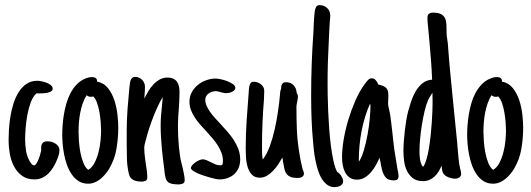

<svg xmlns="http://www.w3.org/2000/svg" viewBox="-20 -708 2116 765"><path d="M216.8 -109.4Q216.8 -99.1 213.4 -88.4Q210 -77.6 205.6 -67.9Q199.7 -53.7 191.4 -40.3Q183.1 -26.9 172.4 -16.4Q161.6 -5.9 147.9 0.5Q134.3 6.8 117.2 6.8Q86.9 6.8 66.9 -8.3Q46.9 -23.4 35.2 -46.4Q23.4 -69.3 18.8 -96.7Q14.2 -124 14.2 -148.4Q14.2 -166.5 15.6 -191.2Q17.1 -215.8 21.2 -242.2Q25.4 -268.6 33.4 -294.4Q41.5 -320.3 54.2 -340.6Q66.9 -360.8 85.2 -373.5Q103.5 -386.2 128.9 -386.2Q134.3 -386.2 144.5 -384.3Q154.8 -382.3 164.8 -378.7Q174.8 -375 182.4 -368.9Q189.9 -362.8 189.9 -355Q189.9 -347.7 183.3 -343.8Q176.8 -339.8 167.7 -338.1Q158.7 -336.4 149.2 -336.2Q139.6 -335.9 133.8 -335.9H125Q111.3 -323.7 102.5 -300Q93.8 -276.4 88.9 -249.5Q84 -222.7 82 -196.5Q80.1 -170.4 80.1 -153.8Q80.1 -130.4 83.7 -107.7Q87.4 -85 98.6 -64.9Q101.1 -60.5 105.7 -54.9Q110.4 -49.3 116.2 -49.3Q120.6 -49.3 125.2 -56.6Q129.9 -64 133.8 -73.7Q137.7 -83.5 140.1 -92.8Q142.6 -102.1 143.6 -106.4Q144 -108.4 144 -110.8Q144 -113.3 144 -115.7Q144 -120.1 144.3 -124.3Q144.5 -128.4 145.5 -130.9Q148.9 -139.2 154.5 -142.1Q160.2 -145 168.5 -145Q175.8 -145 184.1 -143.1Q192.4 -141.1 199.7 -136.7Q207 -132.3 211.9 -125.5Q216.8 -118.7 216.8 -109.4Z M451.2 -200.2Q451.2 -157.7 444.1 -115.5Q437 -73.2 415 -35.6Q408.2 -24.4 399.4 -13.9Q390.6 -3.4 380.1 5.1Q369.6 13.7 357.2 18.8Q344.7 23.9 331.1 23.9Q309.6 23.9 293.7 13.9Q277.8 3.9 266.4 -12.5Q254.9 -28.8 247.3 -49.6Q239.7 -70.3 235.6 -92Q231.4 -113.8 229.7 -134.3Q228 -154.8 228 -170.4Q228 -188 229.5 -209Q231 -230 234.6 -252Q238.3 -273.9 244.4 -295.4Q250.5 -316.9 260.3 -335.7Q270 -354.5 283.7 -369.4Q297.4 -384.3 315.4 -393.1V-392.6Q331.1 -400.9 346.7 -400.9Q356.4 -400.9 361.8 -396.7Q367.2 -392.6 366.7 -382.8Q393.6 -377.9 410.2 -356.9Q426.8 -335.9 435.8 -308.1Q444.8 -280.3 448 -251Q451.2 -221.7 451.2 -200.2ZM340.8 -322.3Q332.5 -322.3 325.2 -328.6Q315.9 -314.5 309.6 -296.1Q303.2 -277.8 299.6 -258.5Q295.9 -239.3 294.4 -219.7Q293 -200.2 293 -183.1Q293 -168.9 294.4 -146.7Q295.9 -124.5 300 -102.1Q304.2 -79.6 311.8 -60.1Q319.3 -40.5 331.5 -31.2Q346.7 -40 356.7 -59.3Q366.7 -78.6 372.6 -101.6Q378.4 -124.5 380.6 -147.9Q382.8 -171.4 382.8 -188Q382.8 -200.2 381.3 -219.7Q379.9 -239.3 376.5 -259.5Q373 -279.8 366.9 -297.4Q360.8 -314.9 351.6 -323.7Q347.2 -322.3 340.8 -322.3Z M566.9 -2.4Q566.9 8.8 560.3 12.2Q553.7 15.6 544.4 15.6Q536.1 15.6 528.1 14.4Q520 13.2 512.9 9.8Q505.9 6.3 500.7 0.5Q495.6 -5.4 493.7 -14.6Q486.8 -43.9 485.8 -72Q484.9 -100.1 484.9 -129.9V-189.9Q484.9 -231 488.3 -275.1Q491.7 -319.3 495.6 -360.4Q495.6 -361.8 496.1 -363.8Q496.6 -365.7 496.6 -366.7Q497.1 -372.1 498 -378.4Q499 -384.8 501.2 -389.9Q503.4 -395 507.6 -398.4Q511.7 -401.9 518.6 -401.9Q526.4 -401.9 533.4 -398.7Q540.5 -395.5 545.9 -390.4Q551.3 -385.3 554.4 -377.9Q557.6 -370.6 557.6 -362.8Q557.6 -354.5 557.1 -344.5Q556.6 -334.5 555.7 -325.7Q555.7 -323.2 555.4 -320.3Q555.2 -317.4 554.7 -314.9Q561.5 -328.6 570.3 -343.5Q579.1 -358.4 590.6 -370.8Q602.1 -383.3 616 -391.1Q629.9 -398.9 647 -398.9Q661.1 -398.9 670.4 -394.5Q679.7 -390.1 685.3 -382.1Q690.9 -374 693.1 -363.3Q695.3 -352.5 695.3 -340.3Q695.3 -323.7 694.3 -306.9Q693.4 -290 692.4 -273.4Q690.9 -256.3 689.9 -239.7Q689 -223.1 689 -206.1Q689 -185.5 689.9 -163.8Q690.9 -142.1 692.9 -122.3Q694.8 -102.5 697.3 -86.7Q699.7 -70.8 702.1 -62Q704.1 -54.7 706.3 -45.2Q708.5 -35.6 710.7 -25.6Q712.9 -15.6 714.4 -6.3Q715.8 2.9 715.8 10.3Q715.8 21 707.3 23.9Q698.7 26.9 690.4 26.9Q682.1 26.9 671.6 25.6Q661.1 24.4 652.8 20Q642.6 12.7 639.4 -0.5Q636.2 -13.7 635.3 -26.4L633.8 -39.6Q632.3 -51.3 629.9 -70.3Q627.4 -89.4 625.2 -112.3Q623 -135.3 621.6 -159.9Q620.1 -184.6 620.1 -208Q620.1 -229 621.8 -248.5Q623.5 -268.1 625.5 -288.1Q626.5 -298.3 627 -304.7Q627.4 -311 628.4 -321.3Q618.7 -305.7 608.9 -284.7Q599.1 -263.7 590.3 -241Q581.5 -218.3 574.5 -196.8Q567.4 -175.3 563.5 -159.2L560.5 -148.4Q558.1 -140.6 556.4 -132.8Q554.7 -125 554.7 -118.2Q554.7 -109.4 555.7 -97.9Q556.6 -86.4 558.1 -76.2Q559.6 -64 561.5 -51.3Q561.5 -50.3 562.5 -44.9Q563.5 -39.6 564.5 -32.2Q565.4 -24.9 566.2 -16.8Q566.9 -8.8 566.9 -2.4Z M917.5 -357.9Q917.5 -352.1 913.3 -348.1Q909.2 -344.2 903.3 -341.6Q897.5 -338.9 891.4 -337.9Q885.3 -336.9 881.3 -336.9Q875.5 -336.9 870.1 -338.1Q864.7 -339.4 859.4 -340.8Q854 -342.3 849.1 -343.5Q844.2 -344.7 838.9 -344.7Q831.5 -344.7 824.2 -342.3Q816.9 -339.8 811 -335.4Q805.2 -331.1 801.5 -324.7Q797.9 -318.4 797.9 -310.5Q797.9 -298.8 802.7 -287.4Q807.6 -275.9 815.7 -264.2Q823.7 -252.4 834.2 -240.5Q844.7 -228.5 856.4 -216.3Q870.6 -200.7 885 -184.6Q899.4 -168.5 910.9 -150.9Q922.4 -133.3 929.7 -113.8Q937 -94.2 937 -72.8Q937 -54.2 930.9 -39.6Q924.8 -24.9 913.8 -14.6Q902.8 -4.4 887.5 1.2Q872.1 6.8 854 6.8Q849.1 6.8 839.1 4.9Q829.1 2.9 816.4 -0.7Q803.7 -4.4 790.3 -8.8Q776.9 -13.2 765.9 -18.3Q754.9 -23.4 747.8 -28.6Q740.7 -33.7 740.7 -38.1Q740.7 -43.9 746.1 -50Q751.5 -56.2 758.8 -61.3Q766.1 -66.4 774.2 -69.8Q782.2 -73.2 787.6 -73.2Q794.9 -73.2 803 -69.8Q811 -66.4 819.3 -62Q828.6 -57.1 838.1 -53.2Q847.7 -49.3 857.9 -49.3Q865.7 -49.3 866.9 -54.7Q868.2 -60.1 868.2 -66.9Q868.2 -84 862.3 -99.4Q856.4 -114.7 847.2 -129.4Q837.9 -144 825.7 -158Q813.5 -171.9 801.3 -185.5Q788.6 -199.2 776.6 -212.9Q764.6 -226.6 755.4 -241Q746.1 -255.4 740.5 -270.5Q734.9 -285.6 734.9 -302.7Q734.9 -323.7 744.1 -340.6Q753.4 -357.4 768.3 -369.6Q783.2 -381.8 802 -388.4Q820.8 -395 839.8 -395Q846.2 -395 859.4 -392.3Q872.6 -389.6 885.3 -384.8Q897.9 -379.9 907.7 -373Q917.5 -366.2 917.5 -357.9Z M1167 -322.3Q1167 -317.4 1166 -312Q1165 -306.6 1164.1 -302.2Q1163.1 -296.9 1162.1 -292.2Q1161.1 -287.6 1161.1 -283.2Q1161.1 -237.8 1162.8 -192.1Q1164.6 -146.5 1172.4 -100.6Q1174.8 -83 1178.2 -66.4Q1181.6 -49.8 1186 -32.7L1187 -29.8V-30.8Q1188.5 -27.3 1189.7 -23.7Q1190.9 -20 1190.9 -16.1Q1190.9 -10.7 1188.2 -7.3Q1185.5 -3.9 1181.6 -2Q1177.7 0 1173.1 0.5Q1168.5 1 1164.6 1Q1148.4 1 1138.9 -2.7Q1129.4 -6.3 1123.5 -12.9Q1117.7 -19.5 1115 -28.8Q1112.3 -38.1 1110.4 -49.3L1108.9 -58.1Q1106.9 -64.9 1106.4 -72.8Q1106 -76.7 1105.7 -76.4Q1105.5 -76.2 1105 -80.1Q1098.1 -67.9 1089.1 -54Q1080.1 -40 1068.6 -28.1Q1057.1 -16.1 1043.9 -8.1Q1030.8 0 1015.6 0Q994.6 0 983.2 -12.7Q971.7 -25.4 966.3 -43.7Q960.9 -62 960 -81.8Q959 -101.6 959 -116.2Q959 -171.9 962.6 -226.6Q966.3 -281.2 970.7 -336.4Q970.7 -337.9 970.9 -340.3Q971.2 -342.8 971.2 -344.2Q971.7 -351.1 972.2 -356.9Q972.7 -362.8 974.6 -368.2V-367.7Q976.6 -375.5 980.2 -378.9Q983.9 -382.3 991.7 -382.3Q999 -382.3 1006.3 -379.6Q1013.7 -377 1019.5 -372.3Q1025.4 -367.7 1029.1 -361.3Q1032.7 -355 1032.7 -347.2Q1032.7 -343.3 1032.7 -337.9Q1032.7 -332.5 1032.2 -328.6Q1032.2 -325.2 1032 -320.1Q1031.7 -314.9 1031.7 -311.5Q1027.8 -264.6 1025.9 -218.5Q1023.9 -172.4 1023.9 -125Q1023.9 -111.8 1024.2 -98.6Q1024.4 -85.4 1026.9 -72.3Q1043 -92.8 1054.7 -124.8Q1066.4 -156.7 1074.5 -192.6Q1082.5 -228.5 1087.6 -263.9Q1092.8 -299.3 1095.2 -326.7Q1095.2 -328.1 1095.5 -330.1Q1095.7 -332 1095.7 -333.5Q1096.2 -338.9 1096.7 -343.8Q1097.2 -348.6 1100.1 -353Q1100.1 -357.4 1100.6 -362.3Q1101.1 -367.2 1103 -371.3Q1105 -375.5 1108.6 -377.9Q1112.3 -380.4 1119.1 -380.4Q1138.7 -380.4 1149.9 -368.4Q1161.1 -356.4 1162.1 -337.9Q1164.6 -334 1165.8 -330.3Q1167 -326.7 1167 -322.3Z M1347.2 14.2Q1347.2 21 1343.8 25.4Q1340.3 29.8 1335.2 32.5Q1330.1 35.2 1324 36.4Q1317.9 37.6 1313 37.6Q1295.9 37.6 1283.2 27.8Q1270.5 18.1 1261.2 2.7Q1252 -12.7 1246.1 -32.5Q1240.2 -52.2 1236.3 -72Q1232.4 -91.8 1230.5 -110.1Q1228.5 -128.4 1227.5 -141.6Q1223.1 -187 1221.4 -233.9Q1219.7 -280.8 1219.7 -326.7Q1219.7 -452.1 1228.5 -575.2Q1228.5 -577.1 1228.8 -579.6Q1229 -582 1229 -584.5Q1229.5 -594.7 1230 -608.2Q1230.5 -621.6 1231.4 -634.8Q1232.4 -647.9 1233.6 -658.9Q1234.9 -669.9 1236.8 -674.3V-673.8Q1238.8 -680.7 1242.2 -684.1Q1245.6 -687.5 1253.9 -687.5Q1271.5 -687.5 1283.7 -675.8Q1295.9 -664.1 1295.9 -646.5Q1295.9 -642.6 1295.7 -638.9Q1295.4 -635.3 1294.9 -631.8Q1294.4 -628.4 1294.2 -625.2Q1293.9 -622.1 1293.9 -619.6Q1292.5 -600.6 1291.7 -581.8Q1291 -563 1290 -543.9Q1287.6 -502 1286.4 -460.2Q1285.2 -418.5 1285.2 -376Q1285.2 -357.9 1285.6 -328.6Q1286.1 -299.3 1287.6 -264.9Q1289.1 -230.5 1291.7 -193.8Q1294.4 -157.2 1298.8 -124Q1303.2 -90.8 1309.3 -64Q1315.4 -37.1 1323.7 -22.5Q1328.1 -20.5 1332.3 -16.4Q1336.4 -12.2 1339.6 -7.1Q1342.8 -2 1345 3.7Q1347.2 9.3 1347.2 14.2Z M1567.9 -6.3Q1567.9 3.4 1563 7.1Q1558.1 10.7 1549.3 10.7Q1526.4 10.7 1516.4 -1.5Q1506.3 -13.7 1501.5 -33.7Q1500 -40.5 1498.5 -47.6Q1497.1 -54.7 1496.1 -61.5Q1495.1 -67.9 1494.1 -70.3Q1493.2 -72.8 1492.2 -79.6Q1486.3 -65.4 1477.8 -50Q1469.2 -34.7 1458 -21.7Q1446.8 -8.8 1432.9 -0.5Q1418.9 7.8 1402.3 7.8Q1384.8 7.8 1373 -0.7Q1361.3 -9.3 1354.7 -22.2Q1348.1 -35.2 1345.5 -50.8Q1342.8 -66.4 1342.8 -80.6Q1342.8 -113.8 1349.4 -152.6Q1356 -191.4 1367.7 -230.2Q1379.4 -269 1395 -304.9Q1410.6 -340.8 1429.2 -367.7V-367.2L1432.1 -371.6Q1437.5 -378.9 1444.6 -387.5Q1451.7 -396 1461.4 -396Q1470.7 -396 1477.5 -387.9Q1484.4 -379.9 1487.3 -371.1Q1500 -368.7 1507.8 -365Q1515.6 -361.3 1520 -356Q1524.4 -350.6 1525.9 -343.5Q1527.3 -336.4 1527.3 -328.1Q1527.3 -324.7 1527.3 -320.8Q1527.3 -316.9 1526.9 -313Q1526.4 -309.1 1526.4 -303.7Q1526.4 -298.3 1526.4 -293.9Q1526.4 -289.1 1528.1 -281.2Q1529.8 -273.4 1531.7 -265.1L1535.2 -247.1Q1537.6 -232.9 1539.3 -214.8Q1541 -196.8 1543.5 -178.7Q1545.4 -160.2 1547.4 -142.8Q1549.3 -125.5 1551.3 -110.8L1563 -38.6L1564.5 -30.3Q1565.4 -23.9 1566.7 -18.6Q1567.9 -13.2 1567.9 -6.3ZM1456.1 -287.1Q1456.1 -288.1 1455.6 -290.3Q1455.1 -292.5 1454.6 -294.9Q1443.4 -271 1434.8 -242.9Q1426.3 -214.8 1420.7 -185.8Q1415 -156.7 1412.4 -127.7Q1409.7 -98.6 1409.7 -72.8Q1409.7 -70.3 1409.7 -68.4Q1409.7 -66.4 1410.2 -64.5V-64Q1421.9 -82 1430.4 -111.6Q1439 -141.1 1444.8 -173.6Q1450.7 -206.1 1453.4 -236.6Q1456.1 -267.1 1456.1 -287.1Z M1817.4 -15.1Q1817.4 -9.8 1814.9 -6.1Q1812.5 -2.4 1808.8 -0.2Q1805.2 2 1801 2.9Q1796.9 3.9 1793 3.9Q1787.1 3.9 1780.3 2.4Q1773.4 1 1766.6 -1.7Q1759.8 -4.4 1754.2 -8.5Q1748.5 -12.7 1745.6 -18.1Q1742.7 -23.4 1741.5 -31.5Q1740.2 -39.6 1739.3 -47.9Q1734.4 -36.1 1727.8 -24.9Q1721.2 -13.7 1711.9 -5.1Q1702.6 3.4 1691.2 8.5Q1679.7 13.7 1665.5 13.7Q1640.6 13.7 1625.2 2Q1609.9 -9.8 1601.3 -27.6Q1592.8 -45.4 1590.1 -66.7Q1587.4 -87.9 1587.4 -107.4Q1587.4 -123.5 1588.9 -144Q1590.3 -164.6 1592.8 -186Q1595.2 -207.5 1598.6 -227.8Q1602.1 -248 1606 -263.7Q1610.8 -281.7 1617.9 -303.5Q1625 -325.2 1636 -344Q1647 -362.8 1663.1 -376Q1679.2 -389.2 1701.7 -390.6Q1700.2 -430.2 1697.5 -463.6Q1694.8 -497.1 1691.9 -532.2L1687 -586.4L1685.1 -606Q1684.1 -613.8 1683.6 -621.8Q1683.1 -629.9 1683.1 -637.7Q1683.1 -648.9 1689.2 -653.3Q1695.3 -657.7 1705.1 -657.7Q1726.6 -657.7 1737.8 -651.4Q1749 -645 1753.7 -634.3Q1758.3 -623.5 1758.8 -609.1Q1759.3 -594.7 1759.3 -578.1Q1759.3 -567.4 1761.7 -553.7L1764.2 -535.6L1768.1 -485.8Q1769 -474.1 1770 -462.4Q1771 -450.7 1772 -439L1782.2 -334L1801.8 -137.7L1803.2 -119.6Q1805.2 -99.6 1806.9 -78.1Q1808.6 -56.6 1813.5 -35.6Q1814.9 -30.3 1816.2 -25.4Q1817.4 -20.5 1817.4 -15.1ZM1703.6 -300.8Q1703.6 -306.2 1703.4 -312.7Q1703.1 -319.3 1703.1 -325.2V-338.4Q1699.7 -333.5 1694.3 -325Q1689 -316.4 1686 -309.6Q1678.2 -292.5 1671.9 -265.9Q1665.5 -239.3 1660.9 -210.2Q1656.2 -181.2 1653.8 -153.6Q1651.4 -126 1651.4 -107.4Q1651.4 -100.6 1651.6 -91.8Q1651.9 -83 1653.3 -74Q1654.8 -64.9 1657.7 -56.6Q1660.6 -48.3 1665.5 -43Q1672.9 -52.2 1678.7 -71.5Q1684.6 -90.8 1688.7 -115.5Q1692.9 -140.1 1695.8 -167.5Q1698.7 -194.8 1700.4 -220.5Q1702.1 -246.1 1702.9 -267.3Q1703.6 -288.6 1703.6 -300.8Z M2064.5 -200.2Q2064.5 -157.7 2057.4 -115.5Q2050.3 -73.2 2028.3 -35.6Q2021.5 -24.4 2012.7 -13.9Q2003.9 -3.4 1993.4 5.1Q1982.9 13.7 1970.5 18.8Q1958 23.9 1944.3 23.9Q1922.9 23.9 1907 13.9Q1891.1 3.9 1879.6 -12.5Q1868.2 -28.8 1860.6 -49.6Q1853 -70.3 1848.9 -92Q1844.7 -113.8 1843 -134.3Q1841.3 -154.8 1841.3 -170.4Q1841.3 -188 1842.8 -209Q1844.2 -230 1847.9 -252Q1851.6 -273.9 1857.7 -295.4Q1863.8 -316.9 1873.5 -335.7Q1883.3 -354.5 1897 -369.4Q1910.6 -384.3 1928.7 -393.1V-392.6Q1944.3 -400.9 1960 -400.9Q1969.7 -400.9 1975.1 -396.7Q1980.5 -392.6 1980 -382.8Q2006.8 -377.9 2023.4 -356.9Q2040 -335.9 2049.1 -308.1Q2058.1 -280.3 2061.3 -251Q2064.5 -221.7 2064.5 -200.2ZM1954.1 -322.3Q1945.8 -322.3 1938.5 -328.6Q1929.2 -314.5 1922.9 -296.1Q1916.5 -277.8 1912.8 -258.5Q1909.2 -239.3 1907.7 -219.7Q1906.2 -200.2 1906.2 -183.1Q1906.2 -168.9 1907.7 -146.7Q1909.2 -124.5 1913.3 -102.1Q1917.5 -79.6 1925 -60.1Q1932.6 -40.5 1944.8 -31.2Q1960 -40 1970 -59.3Q1980 -78.6 1985.8 -101.6Q1991.7 -124.5 1993.9 -147.9Q1996.1 -171.4 1996.1 -188Q1996.1 -200.2 1994.6 -219.7Q1993.2 -239.3 1989.7 -259.5Q1986.3 -279.8 1980.2 -297.4Q1974.1 -314.9 1964.8 -323.7Q1960.4 -322.3 1954.1 -322.3Z"/></svg>

Font: Just Another Hand
Style: Regular
Weight: 400
Designer: Astigmatic (AOETI)
Foundry: Astigmatic (AOETI)
Version: Version 1.001